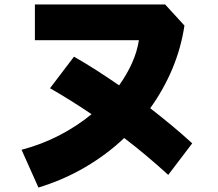

<svg xmlns="http://www.w3.org/2000/svg" viewBox="-20 -739 980 864"><path d="M810 -624Q795 -524 756 -430.5Q717 -337 656 -252Q705 -214 752 -175Q799 -136 845 -94L737 48Q689 4 639.5 -37.5Q590 -79 539 -118Q461 -44 364 13Q267 70 153 105L77 -65Q168 -89 247 -130Q326 -171 392 -225Q345 -257 298.5 -286Q252 -315 205 -342L313 -484Q364 -455 414.5 -422.5Q465 -390 516 -355Q551 -404 574 -455Q597 -506 605 -558H137V-719H723Z"/></svg>

Font: OA Gothic ExtraBold
Style: Regular
Weight: 800
Designer: Choi Chi-young, Lee Jaesang, Lee Juhyun, Han Dohee
Foundry: DDUNGSANG CORP.
Version: Version 1.000;Build 20210203